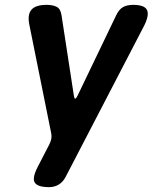

<svg xmlns="http://www.w3.org/2000/svg" viewBox="-20 -760 640 790"><path d="M182 10Q136 10 123.5 -8Q111 -26 135 -73L183 -166Q189 -178 191 -188.5Q193 -199 191 -210L101 -657Q92 -699 109 -719.5Q126 -740 172 -740Q197 -740 213 -732Q229 -724 233 -698L284 -366Q286 -354 289.5 -354Q293 -354 299 -366L458 -697Q470 -722 486.5 -731Q503 -740 528 -740Q574 -740 584.5 -719.5Q595 -699 574 -656L250 -32Q239 -11 221.5 -0.5Q204 10 182 10Z"/></svg>

Font: Maple Mono
Style: Bold Italic
Weight: 700
Italic angle: -10°
Monospace: yes
Designer: subframe7536
Version: Version 7.000